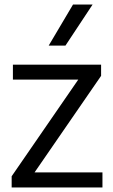

<svg xmlns="http://www.w3.org/2000/svg" viewBox="-20 -828 500 848"><path d="M31.5 0V-49.5L338.5 -495V-476.5H37V-542.5H426.5V-493L119.5 -47.5V-66.5H432.5V0ZM195 -626.5 302.5 -808H389L269 -626.5Z"/></svg>

Font: Encode Sans Condensed Thin
Style: Regular
Weight: 400
Version: Version 3.002